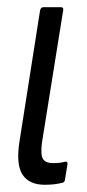

<svg xmlns="http://www.w3.org/2000/svg" viewBox="-20 -506 240 532"><path d="M104 6Q61 6 42.5 -22Q24 -50 34 -114L91 -477Q93 -486 100 -486H149Q157 -486 155 -477L96 -109Q92 -76 99.5 -65Q107 -54 127 -54Q146 -54 161 -58Q168 -59 167 -51L160 -8Q159 -1 154 0Q133 6 104 6Z"/></svg>

Font: Sofia Sans Extra Condensed
Style: Italic
Weight: 400
Italic angle: -9°
Designer: Botio Nikoltchev, Ani Petrova
Foundry: lettersoup
Version: Version 4.101; ttfautohint (v1.8.4.7-5d5b)